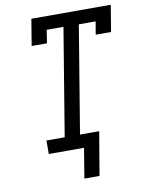

<svg xmlns="http://www.w3.org/2000/svg" viewBox="-97 -803 793 1036"><g transform="rotate(-10 300.0 -285.5)"><path d="M363 164H280L307 0H114V-74H214L311 -662H219L208 -590H124L148 -735H583L559 -590H475L487 -661H395L298 -74H403Z"/></g></svg>

Font: Iosevka Slab Extended Oblique
Style: Regular
Weight: 400
Width: 7
Italic angle: -9°
Monospace: yes
Designer: Belleve Invis
Foundry: Belleve Invis
Version: Version 11.1.0; ttfautohint (v1.8.3)